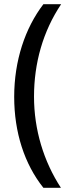

<svg xmlns="http://www.w3.org/2000/svg" viewBox="-20 -742 337 920"><path d="M48 -278C48 -108 97 44 188 158H272C189 31 143 -121 143 -279C143 -440 186 -592 273 -722H188C100 -607 48 -451 48 -278Z"/></svg>

Font: Noto Sans Arabic ExtCond Med
Style: Regular
Weight: 500
Width: 2
Designer: Monotype Design Team, Nadine Chahine, Nizar Qandah and Khaled Hosny
Foundry: Monotype Imaging Inc.
Version: Version 2.012